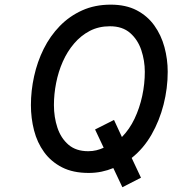

<svg xmlns="http://www.w3.org/2000/svg" viewBox="-20 -732 742 826"><path d="M506.5 73.5 467.5 -9Q443.5 1 417 6.5Q390.5 12 361.5 12Q294 12 246.8 -12.2Q199.5 -36.5 169.8 -77.5Q140 -118.5 126.5 -171Q113 -223.5 113 -280Q113 -342 126.8 -404.2Q140.5 -466.5 168 -521.8Q195.5 -577 237 -619.8Q278.5 -662.5 333.2 -687.2Q388 -712 456.5 -712Q521.5 -712 568 -687.8Q614.5 -663.5 644 -622.2Q673.5 -581 687.5 -529.2Q701.5 -477.5 701.5 -423Q701.5 -352.5 683.8 -282.5Q666 -212.5 631.8 -152.8Q597.5 -93 546.5 -52.5L586.5 32.5ZM359.5 -81.5Q378 -81.5 394.5 -85.5Q411 -89.5 426 -96.5L389 -175L470.5 -216L504.5 -142.5Q537 -175.5 558.8 -221.2Q580.5 -267 591.8 -319Q603 -371 603 -423Q603 -471 588 -516Q573 -561 540 -590Q507 -619 453 -619Q404.5 -619 366.2 -599Q328 -579 298.8 -544.8Q269.5 -510.5 250.2 -467Q231 -423.5 221.5 -375.2Q212 -327 212 -280Q212 -228 227 -182.8Q242 -137.5 274.5 -109.5Q307 -81.5 359.5 -81.5Z"/></svg>

Font: Overpass Medium
Style: Italic
Weight: 500
Italic angle: -10°
Designer: Delve Withrington, Dave Bailey, Thomas Jockin
Foundry: Delve Fonts LLC
Version: Version 4.000